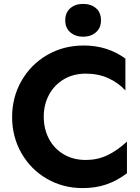

<svg xmlns="http://www.w3.org/2000/svg" viewBox="-20 -949 719 983"><path d="M419 -130Q355 -130 306 -159Q257 -188 230.5 -238.5Q204 -289 204 -352Q204 -413 230.5 -463Q257 -513 306 -542.5Q355 -572 419 -572Q483 -572 534 -549Q585 -526 622 -486V-649Q530 -716 409 -716Q305 -716 221.5 -667.5Q138 -619 90 -535Q42 -451 42 -350Q42 -248 90 -164.5Q138 -81 220.5 -33.5Q303 14 403 14Q470 14 525 -5Q580 -24 630 -62V-224Q580 -178 529.5 -154Q479 -130 419 -130ZM314 -845Q314 -806 340 -783.5Q366 -761 405 -761Q445 -761 471 -783.5Q497 -806 497 -845Q497 -885 471.5 -907Q446 -929 405 -929Q365 -929 339.5 -906.5Q314 -884 314 -845Z"/></svg>

Font: Geom
Style: Bold
Weight: 700
Version: Version 1.102